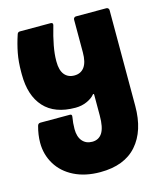

<svg xmlns="http://www.w3.org/2000/svg" viewBox="-107 -560 735 867"><g transform="rotate(-15 260.0 -126.0)"><path d="M26 30Q26 -7 37 -47Q40 -58 51 -58H189Q199 -58 197 -46Q192 -18 192 10Q192 46 209 66Q226 86 255 86Q286 86 302 61Q318 36 318 -20V-117Q318 -120 316 -121Q314 -122 312 -119Q300 -104 275.5 -93Q251 -82 222 -82Q125 -82 75.5 -136.5Q26 -191 26 -290V-301Q26 -349 33.5 -388.5Q41 -428 55 -470Q58 -480 68 -480H211Q224 -480 221 -468Q192 -369 192 -311V-305Q192 -265 208.5 -244.5Q225 -224 255 -224Q285 -224 301.5 -246.5Q318 -269 318 -315V-468Q318 -473 321.5 -476.5Q325 -480 330 -480H472Q477 -480 480.5 -476.5Q484 -473 484 -468V-20Q484 96 426 162Q368 228 255 228Q185 228 133 202Q81 176 53.5 130.5Q26 85 26 30Z"/></g></svg>

Font: Barlow GEO ExtraBold
Style: Regular
Weight: 800
Designer: Jeremy Tribby
Foundry: Tribby Type
Version: Version 1.408